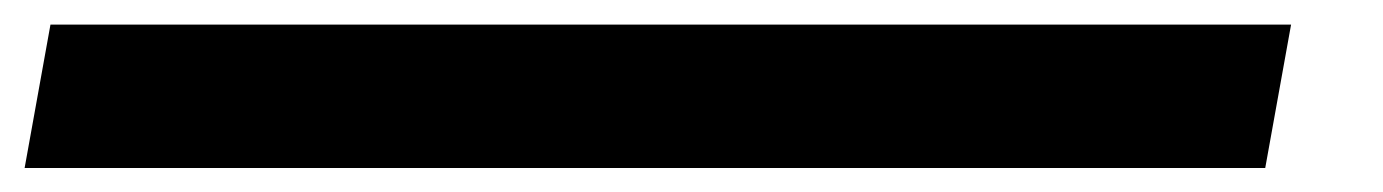

<svg xmlns="http://www.w3.org/2000/svg" viewBox="-97 1 1124 156"><path d="M-77 137.5 -56 21H952L931 137.5Z"/></svg>

Font: Anybody UltraExpanded SemiBold
Style: Italic
Weight: 600
Width: 9
Italic angle: -10°
Designer: Tyler Finck
Foundry: Etcetera Type Company
Version: Version 1.010; ttfautohint (v1.8.3) -l 8 -r 50 -G 200 -x 14 